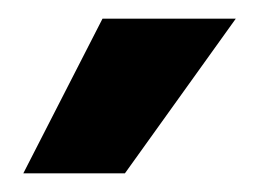

<svg xmlns="http://www.w3.org/2000/svg" viewBox="-20 -708 282 206"><path d="M114 -522H5L90 -688H233Z"/></svg>

Font: Techna Sans
Style: Regular
Weight: 400
Designer: Carl Enlund
Version: Version 1.003